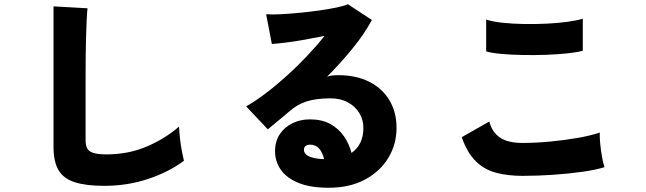

<svg xmlns="http://www.w3.org/2000/svg" viewBox="-20 -838 3040 904"><path d="M471 37Q385 37 332 20Q279 3 255.5 -37Q232 -77 232 -146V-808L392 -799Q390 -781 388 -741.5Q386 -702 385 -658Q384 -621 383.5 -576Q383 -531 383 -477V-177Q383 -138 405 -124.5Q427 -111 480 -111Q583 -111 669.5 -147.5Q756 -184 823 -242Q824 -217 827.5 -185.5Q831 -154 836.5 -125.5Q842 -97 846 -81Q775 -28 677.5 4.5Q580 37 471 37Z M1527 46Q1441 46 1385 23Q1329 0 1302 -39Q1275 -78 1275 -126Q1275 -173 1297.5 -206.5Q1320 -240 1357.5 -258Q1395 -276 1439 -276Q1495 -276 1534.5 -254.5Q1574 -233 1599 -197Q1624 -161 1635 -118Q1691 -157 1691 -236Q1691 -274 1672 -305.5Q1653 -337 1618 -356Q1583 -375 1536 -375Q1469 -375 1424 -360.5Q1379 -346 1344 -315Q1325 -299 1296 -274.5Q1267 -250 1241 -229L1139 -337Q1181 -361 1229.5 -397.5Q1278 -434 1328 -479Q1378 -524 1424 -572.5Q1470 -621 1508 -669Q1463 -660 1416.5 -651.5Q1370 -643 1329 -638Q1288 -633 1260 -631L1233 -771Q1259 -769 1300 -771Q1341 -773 1388.5 -777.5Q1436 -782 1482 -788.5Q1528 -795 1564 -802.5Q1600 -810 1618 -818L1731 -744Q1697 -680 1641 -611Q1585 -542 1520 -477Q1531 -481 1544.5 -482.5Q1558 -484 1572 -484Q1657 -484 1718.5 -453Q1780 -422 1813.5 -366Q1847 -310 1847 -236Q1847 -158 1808 -94Q1769 -30 1697.5 8Q1626 46 1527 46ZM1494 -89H1506Q1499 -119 1483 -138Q1467 -157 1439 -157Q1429 -157 1420 -151.5Q1411 -146 1411 -132Q1411 -116 1429.5 -104.5Q1448 -93 1494 -89Z M2440 -10Q2371 -10 2316 -24.5Q2261 -39 2220.5 -78.5Q2180 -118 2154 -192L2284 -266Q2296 -217 2333 -191Q2370 -165 2440 -165Q2502 -165 2571 -171.5Q2640 -178 2702 -189Q2764 -200 2804 -214Q2803 -193 2806 -161.5Q2809 -130 2814.5 -99.5Q2820 -69 2826 -51Q2785 -38 2721 -29Q2657 -20 2584 -15Q2511 -10 2440 -10ZM2269 -596V-746Q2299 -736 2345 -731Q2391 -726 2444.5 -725Q2498 -724 2551 -726.5Q2604 -729 2649.5 -735Q2695 -741 2724 -750V-599Q2699 -592 2653.5 -587Q2608 -582 2553.5 -580Q2499 -578 2443.5 -579Q2388 -580 2342 -584Q2296 -588 2269 -596Z"/></svg>

Font: Zen Kaku Gothic New Black
Style: Regular
Weight: 900
Designer: Yoshimichi Ohira
Foundry: Positype
Version: Version 1.001